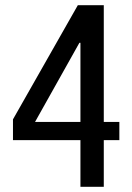

<svg xmlns="http://www.w3.org/2000/svg" viewBox="-20 -720 510 740"><path d="M30 -180V-260L280 -700H380V-250H440V-180H380V0H290V-180ZM286 -555 115 -250H290V-555Z"/></svg>

Font: Cuprum
Style: Regular
Weight: 400
Designer: Jovanny Lemonad
Foundry: Jovanny Lemonad
Version: Version 1.002